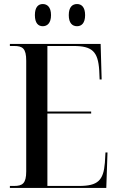

<svg xmlns="http://www.w3.org/2000/svg" viewBox="-20 -932 585 952"><path d="M362 -802C384 -802 402 -817 402 -857C402 -897 384 -912 362 -912C339 -912 321 -897 321 -857C321 -817 339 -802 362 -802ZM192 -802C214 -802 233 -817 233 -857C233 -897 214 -912 192 -912C170 -912 153 -897 153 -857C153 -817 170 -802 192 -802ZM29 0H507L513 -176H503L500 -125C493 -37 465 -10 372 -10H215V-369H432V-379H215V-704H344C437 -704 466 -677 472 -583L474 -538H484L479 -714H29V-704H50C92 -704 110 -692 110 -631V-82C110 -22 91 -10 50 -10H29Z"/></svg>

Font: Noto Serif Display Condensed Medium
Style: Regular
Weight: 500
Width: 3
Designer: Monotype Design Team
Foundry: Monotype Imaging Inc.
Version: Version 2.009